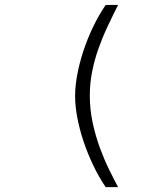

<svg xmlns="http://www.w3.org/2000/svg" viewBox="-20 -669 640 785"><path d="M462.9 -648.9Q440.4 -604.5 419.4 -559.8Q398.4 -515.1 382.3 -469.5Q366.2 -423.8 356.7 -376.2Q347.2 -328.6 347.2 -278.3Q347.2 -220.7 359.1 -166Q371.1 -111.3 388.9 -63.2Q406.7 -15.1 426.8 25.6Q446.8 66.4 462.9 96.2H412.1Q383.8 54.2 360.8 6.1Q337.9 -42 321.5 -91.1Q305.2 -140.1 296.1 -187.7Q287.1 -235.4 287.1 -276.4Q287.1 -316.9 295.9 -364Q304.7 -411.1 320.8 -460.2Q336.9 -509.3 360.1 -557.9Q383.3 -606.4 412.1 -648.9Z"/></svg>

Font: Ethiopic Sadiss
Style: Regular
Weight: 400
Designer: abass alamnehe
Foundry: Senamirmir Project
Version: Version 5.100